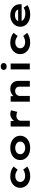

<svg xmlns="http://www.w3.org/2000/svg" viewBox="2214 -3061 857 5325"><g transform="rotate(-90 2642.5 -398.5)"><path d="M417 10Q323 10 251 -26Q179 -62 137.5 -124.5Q96 -187 96 -266Q96 -346 137 -408Q178 -470 249 -506Q320 -542 410 -542Q495 -542 567 -518Q639 -494 686 -450L598 -337Q578 -355 549.5 -370Q521 -385 489.5 -394Q458 -403 423 -403Q373 -403 336 -385.5Q299 -368 278.5 -337.5Q258 -307 258 -266Q258 -227 279 -195.5Q300 -164 337.5 -147Q375 -130 423 -130Q464 -130 496.5 -137.5Q529 -145 554.5 -157Q580 -169 599 -184L686 -72Q635 -36 568 -13Q501 10 417 10Z M1204 10Q1105 10 1028.5 -25.5Q952 -61 909 -123.5Q866 -186 866 -266Q866 -347 909 -409Q952 -471 1028.5 -506.5Q1105 -542 1204 -542Q1302 -542 1378 -506.5Q1454 -471 1497 -409Q1540 -347 1540 -266Q1540 -186 1497 -123.5Q1454 -61 1378 -25.5Q1302 10 1204 10ZM1204 -128Q1252 -128 1292 -145.5Q1332 -163 1355.5 -194Q1379 -225 1378 -266Q1379 -307 1355.5 -338.5Q1332 -370 1292 -387.5Q1252 -405 1204 -405Q1155 -405 1114 -387.5Q1073 -370 1050.5 -338.5Q1028 -307 1028 -266Q1028 -225 1050.5 -194Q1073 -163 1114 -145.5Q1155 -128 1204 -128Z M1795 0V-531H1947L1954 -341L1911 -353Q1926 -406 1960.5 -448.5Q1995 -491 2041.5 -516.5Q2088 -542 2139 -542Q2170 -542 2197.5 -536Q2225 -530 2246 -519L2202 -346Q2184 -358 2154 -365Q2124 -372 2095 -372Q2062 -372 2036 -362Q2010 -352 1992 -334Q1974 -316 1965 -293.5Q1956 -271 1956 -247V0Z M2485 0V-531H2637L2643 -397L2602 -387Q2615 -428 2648 -463Q2681 -498 2729.5 -520Q2778 -542 2838 -542Q2910 -542 2960 -513.5Q3010 -485 3036.5 -434.5Q3063 -384 3063 -318V0H2902V-289Q2902 -326 2887 -352.5Q2872 -379 2845 -393Q2818 -407 2781 -407Q2750 -407 2724.5 -396Q2699 -385 2681.5 -367Q2664 -349 2654.5 -328.5Q2645 -308 2645 -287V0H2566Q2529 0 2509 0Q2489 0 2485 0Z M3381 0V-531H3542V0ZM3461 -642Q3416 -642 3391 -663.5Q3366 -685 3366 -725Q3366 -761 3391.5 -784Q3417 -807 3461 -807Q3506 -807 3531.5 -785.5Q3557 -764 3557 -725Q3557 -688 3531.5 -665Q3506 -642 3461 -642Z M4125 10Q4031 10 3959 -26Q3887 -62 3845.5 -124.5Q3804 -187 3804 -266Q3804 -346 3845 -408Q3886 -470 3957 -506Q4028 -542 4118 -542Q4203 -542 4275 -518Q4347 -494 4394 -450L4306 -337Q4286 -355 4257.5 -370Q4229 -385 4197.5 -394Q4166 -403 4131 -403Q4081 -403 4044 -385.5Q4007 -368 3986.5 -337.5Q3966 -307 3966 -266Q3966 -227 3987 -195.5Q4008 -164 4045.5 -147Q4083 -130 4131 -130Q4172 -130 4204.5 -137.5Q4237 -145 4262.5 -157Q4288 -169 4307 -184L4394 -72Q4343 -36 4276 -13Q4209 10 4125 10Z M4904 10Q4802 10 4725 -25.5Q4648 -61 4605.5 -123Q4563 -185 4563 -263Q4563 -327 4588.5 -378Q4614 -429 4657.5 -465.5Q4701 -502 4760 -522Q4819 -542 4884 -542Q4950 -542 5005.5 -522Q5061 -502 5102.5 -466.5Q5144 -431 5166.5 -382Q5189 -333 5187 -274L5186 -227H4673L4650 -324H5056L5039 -302V-322Q5035 -349 5014 -369Q4993 -389 4960 -400.5Q4927 -412 4886 -412Q4837 -412 4798 -397.5Q4759 -383 4736 -352.5Q4713 -322 4713 -275Q4713 -232 4739.5 -198Q4766 -164 4814 -144.5Q4862 -125 4928 -125Q4989 -125 5028.5 -139.5Q5068 -154 5094 -170L5164 -67Q5129 -42 5087 -25Q5045 -8 4999 1Q4953 10 4904 10Z"/></g></svg>

Font: Lexend Mega
Style: Bold
Weight: 700
Version: Version 1.007